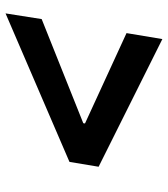

<svg xmlns="http://www.w3.org/2000/svg" viewBox="22 -626 591 675"><g transform="rotate(-90 317.5 -288.5)"><path d="M68.8 -237.3 85.9 -339.8 607.9 -564.5 587.9 -437.5 218.8 -290 222.7 -296.9 220.2 -280.3 216.8 -287.1 538.6 -139.2 517.6 -13.2Z"/></g></svg>

Font: Inter Tight SemiBold
Style: Italic
Weight: 600
Italic angle: -9.39999°
Designer: Rasmus Andersson
Foundry: rsms
Version: Version 3.004